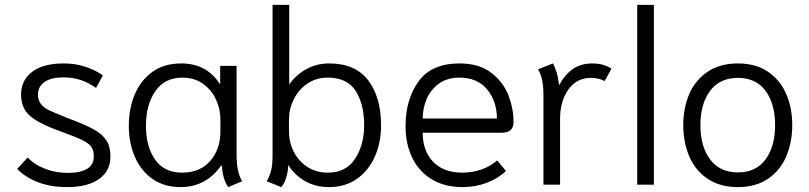

<svg xmlns="http://www.w3.org/2000/svg" viewBox="-20 -754 3305 784"><path d="M50 -64 93 -111Q121 -81 165 -64.5Q209 -48 255 -48Q363 -48 363 -115Q363 -139 353.5 -153.5Q344 -168 317 -181.5Q290 -195 234 -215Q143 -247 104.5 -279Q66 -311 66 -368Q66 -426 111 -460.5Q156 -495 240 -495Q289 -495 330 -481Q371 -467 400 -446L372 -395Q341 -417 309 -427.5Q277 -438 239 -438Q188 -438 161.5 -419Q135 -400 135 -368Q135 -345 147 -329.5Q159 -314 180 -304Q201 -294 244 -277Q249 -274 254.5 -272.5Q260 -271 264 -269Q330 -244 364 -225Q398 -206 414.5 -180.5Q431 -155 431 -115Q431 -56 384.5 -23Q338 10 254 10Q188 10 136.5 -9.5Q85 -29 50 -64Z M506 -240Q506 -311 530.5 -369Q555 -427 603 -461Q651 -495 720 -495Q825 -495 879 -409V-485H946V-122Q946 -50 969 -14L912 10Q890 -20 886 -77L883 -78Q821 10 717 10Q650 10 602.5 -23.5Q555 -57 530.5 -114Q506 -171 506 -240ZM880 -217V-267Q880 -307 862.5 -346.5Q845 -386 809.5 -411.5Q774 -437 724 -437Q653 -437 614.5 -382Q576 -327 576 -240Q576 -155 613.5 -102Q651 -49 723 -49Q797 -49 838.5 -97Q880 -145 880 -217Z M1069 -14Q1081 -34 1087 -57.5Q1093 -81 1093 -123V-734H1161V-409Q1187 -447 1229.5 -471Q1272 -495 1324 -495Q1431 -495 1483.5 -426Q1536 -357 1536 -242Q1536 -173 1511 -115.5Q1486 -58 1438 -24Q1390 10 1323 10Q1269 10 1226.5 -14Q1184 -38 1157 -80Q1156 -50 1147.5 -25Q1139 0 1128 10ZM1467 -242Q1467 -328 1432.5 -382.5Q1398 -437 1318 -437Q1271 -437 1235 -412.5Q1199 -388 1179.5 -348.5Q1160 -309 1160 -267V-217Q1160 -173 1179.5 -134.5Q1199 -96 1235 -72.5Q1271 -49 1319 -49Q1393 -49 1430 -106Q1467 -163 1467 -242Z M1636 -239Q1636 -348 1689 -421.5Q1742 -495 1856 -495Q1937 -495 1986.5 -456.5Q2036 -418 2056.5 -363.5Q2077 -309 2077 -256Q2077 -212 2028 -212H1706Q1706 -138 1748.5 -93.5Q1791 -49 1868 -49Q1909 -49 1946 -62Q1983 -75 2010 -99L2046 -56Q2014 -25 1967.5 -7.5Q1921 10 1868 10Q1796 10 1743.5 -21.5Q1691 -53 1663.5 -109.5Q1636 -166 1636 -239ZM2009 -270Q2009 -340 1969.5 -388.5Q1930 -437 1856 -437Q1805 -437 1771 -411.5Q1737 -386 1721.5 -348Q1706 -310 1706 -270Z M2199 -368Q2199 -436 2177 -471L2238 -495Q2246 -481 2253 -457.5Q2260 -434 2263 -406Q2287 -450 2319.5 -472.5Q2352 -495 2399 -495Q2421 -495 2438.5 -490.5Q2456 -486 2477 -474L2449 -423Q2425 -436 2393 -436Q2334 -436 2300.5 -388Q2267 -340 2267 -270V0H2199Z M2582 -734H2650V0H2582Z M2770 -243Q2770 -313 2794.5 -370Q2819 -427 2869.5 -461Q2920 -495 2993 -495Q3066 -495 3116 -461Q3166 -427 3190.5 -370Q3215 -313 3215 -243Q3215 -173 3190.5 -115.5Q3166 -58 3116 -24Q3066 10 2993 10Q2920 10 2869.5 -24Q2819 -58 2794.5 -115.5Q2770 -173 2770 -243ZM3145 -243Q3145 -330 3106 -383Q3067 -436 2993 -436Q2919 -436 2879.5 -383Q2840 -330 2840 -243Q2840 -156 2879.5 -103Q2919 -50 2993 -50Q3067 -50 3106 -103Q3145 -156 3145 -243Z"/></svg>

Font: Niramit Light
Style: Regular
Weight: 300
Designer: Katatrad Aksorn Co.,Ltd.
Foundry: Cadson Demak Co.,Ltd.
Version: Version 1.000; ttfautohint (v1.6)